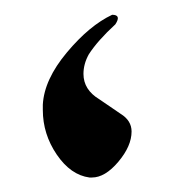

<svg xmlns="http://www.w3.org/2000/svg" viewBox="-20 -246 241 265"><path d="M39.1 -101.6Q41 -136.2 72.3 -173.6Q103.5 -210.9 134.8 -225.6Q147.9 -225.6 139.2 -212.4Q114.7 -189.9 102.5 -170.9Q95.2 -157.7 95.2 -144Q95.2 -122.1 117.2 -108.9L146.5 -88.9Q161.6 -79.6 161.6 -64.5Q161.6 -44.4 143.3 -22.7Q125 -1 106.9 -1H103.5Q77.6 -4.4 58.3 -32.7Q39.1 -61 39.1 -94.2Z"/></svg>

Font: Noon
Style: Regular
Weight: 400
Designer: Mohammad Saleh Souzanchi
Foundry: Farsi Font Store
Version: Version 0.09